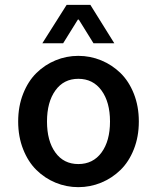

<svg xmlns="http://www.w3.org/2000/svg" viewBox="-20 -751 640 784"><path d="M152.8 -574.2 252 -731H349.1L446.8 -574.2H361.8L301.8 -670.9H297.9L237.8 -574.2ZM393.1 -5.1Q348.6 13.2 299.8 13.2Q251 13.2 206.8 -5.1Q162.6 -23.4 128.7 -56.9Q94.7 -90.3 74.5 -141.6Q54.2 -192.9 54.2 -254.9Q54.2 -316.9 74.5 -368.2Q94.7 -419.4 128.7 -452.9Q162.6 -486.3 206.8 -504.6Q251 -522.9 299.8 -522.9Q348.6 -522.9 393.1 -504.6Q437.5 -486.3 471.9 -452.9Q506.3 -419.4 526.6 -368.2Q546.9 -316.9 546.9 -254.9Q546.9 -192.9 526.6 -141.6Q506.3 -90.3 471.9 -56.9Q437.5 -23.4 393.1 -5.1ZM299.8 -81.1Q359.9 -81.1 394.5 -128.2Q429.2 -175.3 429.2 -254.9Q429.2 -334 394.5 -381.6Q359.9 -429.2 299.8 -429.2Q240.2 -429.2 206.1 -381.6Q171.9 -334 171.9 -254.9Q171.9 -175.3 206.1 -128.2Q240.2 -81.1 299.8 -81.1Z"/></svg>

Font: Office Code Pro Medium
Style: Regular
Weight: 500
Designer: Nathan Rutzky & Paul D. Hunt
Foundry: Adobe Systems Incorporated
Version: Version 1.004;PS 001.004;hotconv 1.0.70;makeotf.lib2.5.58329